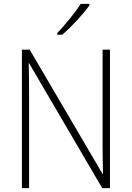

<svg xmlns="http://www.w3.org/2000/svg" viewBox="-20 -1021 680 990"><path d="M441 -993V-1001H396C367 -955 317 -895 275 -850V-842H301C348 -882 409 -948 441 -993ZM547 -51V-765H509V-272C509 -229 510 -171 511 -124H509L133 -765H93V-51H130V-548C130 -604 129 -648 128 -695H130L507 -51Z"/></svg>

Font: Noto Sans Tamil UI SemiCondensed ExtraLight
Style: Regular
Weight: 200
Width: 4
Designer: Jelle Bosma - Monotype Design Team
Foundry: Monotype Imaging Inc.
Version: Version 2.004